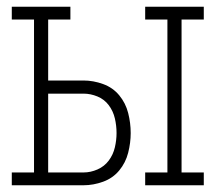

<svg xmlns="http://www.w3.org/2000/svg" viewBox="-20 -550 640 570"><path d="M411 0V-38H477V-492H411V-530H585V-492H519V-38H585V0ZM15 0V-38H81V-492H15V-530H189V-492H123V-311H228Q257 -311 286 -300.5Q315 -290 334 -267Q353 -244 360.5 -214.5Q368 -185 368 -155Q368 -126 360.5 -96.5Q353 -67 334 -44Q315 -21 286 -10.5Q257 0 228 0ZM123 -38H228Q249 -38 269.5 -47Q290 -56 303 -73.5Q316 -91 321 -112.5Q326 -134 326 -155Q326 -177 321 -198.5Q316 -220 303 -237.5Q290 -255 269.5 -263.5Q249 -272 228 -272H123Z"/></svg>

Font: Iosevka Slab XLtEx
Style: Regular
Weight: 200
Width: 7
Monospace: yes
Designer: Belleve Invis
Foundry: Belleve Invis
Version: Version 11.1.0; ttfautohint (v1.8.3)